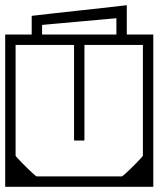

<svg xmlns="http://www.w3.org/2000/svg" viewBox="-40 -719 610 739"><path d="M-20 -279H20V-120Q20 -118.5 27.8 -110Q35.5 -101.5 47 -89.8Q58.5 -78 70.5 -66.5Q82.5 -55 91 -47.5Q99.5 -40 101 -40Q101 -40 101 -40Q101 -40 101 -40Q101 -40 101 -40Q101 -40 118.2 -40Q135.5 -40 161 -40Q186.5 -40 212 -40Q237.5 -40 254.8 -40Q272 -40 272 -40Q272 -30.5 272 -20.2Q272 -10 272 0Q272 0 272 0Q272 0 272 0Q272 0 272 0Q272 0 272 0Q272 0 272 0Q268.5 0 246 0Q223.5 0 190.2 0Q157 0 120.8 0Q84.5 0 52.5 0Q20.5 0 0.2 0Q-20 0 -20 0Q-20 0 -20 0Q-20 0 -20 0Q-20 0 -20 0Q-20 0 -20 0Q-20 0 -20 -20.2Q-20 -40.5 -20 -72.2Q-20 -104 -20 -139.5Q-20 -175 -20 -206.8Q-20 -238.5 -20 -258.8Q-20 -279 -20 -279ZM550 -279Q550 -279 550 -258.8Q550 -238.5 550 -206.8Q550 -175 550 -139.5Q550 -104 550 -72.2Q550 -40.5 550 -20.2Q550 0 550 0Q550 0 550 0Q550 0 550 0Q550 0 550 0Q550 0 550 0Q550 0 529.8 0Q509.5 0 477.5 0Q445.5 0 409.2 0Q373 0 339.8 0Q306.5 0 284 0Q261.5 0 258 0Q258 0 258 0Q258 0 258 0Q258 0 258 0Q258 0 258 0Q258 0 258 0Q258 -10 258 -20.2Q258 -30.5 258 -40Q258 -40 275.2 -40Q292.5 -40 318 -40Q343.5 -40 369 -40Q394.5 -40 411.8 -40Q429 -40 429 -40Q429 -40 429 -40Q429 -40 429 -40Q429 -40 429 -40Q430.5 -40 439 -47.5Q447.5 -55 459.5 -66.5Q471.5 -78 483 -89.8Q494.5 -101.5 502.2 -110Q510 -118.5 510 -120V-279ZM550 -398V-188H510Q510 -188 510 -203.8Q510 -219.5 510 -240.5Q510 -261.5 510 -277.2Q510 -293 510 -293Q510 -293 510 -293Q510 -293 510 -293Q510 -293 510 -293Q510 -293 510 -293Q510 -293 510 -308.8Q510 -324.5 510 -345.5Q510 -366.5 510 -382.2Q510 -398 510 -398ZM-20 -398H20Q20 -398 20 -382.2Q20 -366.5 20 -345.5Q20 -324.5 20 -308.8Q20 -293 20 -293Q20 -293 20 -293Q20 -293 20 -293Q20 -293 20 -293Q20 -293 20 -293Q20 -293 20 -277.2Q20 -261.5 20 -240.5Q20 -219.5 20 -203.8Q20 -188 20 -188H-20ZM550 -307H510Q510 -307 510 -324.2Q510 -341.5 510 -368.8Q510 -396 510 -426.5Q510 -457 510 -484.2Q510 -511.5 510 -528.8Q510 -546 510 -546Q510 -546 510 -546Q510 -546 510 -546Q510 -546 510 -546Q510 -546 510 -546Q510 -546 510 -546Q510 -546 510 -546Q510 -546 510 -546Q510 -546 510 -546Q510 -546 510 -546Q510 -546 510 -546Q510 -546 510 -546Q510 -546 510 -546Q510 -546 510 -546Q510 -546 491.8 -546Q473.5 -546 444.8 -546Q416 -546 384 -546Q352 -546 323.2 -546Q294.5 -546 276.2 -546Q258 -546 258 -546Q258 -556 258 -566.2Q258 -576.5 258 -586Q258 -586 258 -586Q258 -586 258 -586Q258 -586 258 -586Q258 -586 258 -586Q258 -586 258 -586Q258 -586 279 -586Q300 -586 333.2 -586Q366.5 -586 404 -586Q441.5 -586 474.8 -586Q508 -586 529 -586Q550 -586 550 -586Q550 -586 550 -586Q550 -586 550 -586Q550 -586 550 -586Q550 -586 550 -586Q550 -586 550 -565.8Q550 -545.5 550 -513.8Q550 -482 550 -446.5Q550 -411 550 -379.2Q550 -347.5 550 -327.2Q550 -307 550 -307ZM-20 -307Q-20 -307 -20 -327.2Q-20 -347.5 -20 -379.2Q-20 -411 -20 -446.5Q-20 -482 -20 -513.8Q-20 -545.5 -20 -565.8Q-20 -586 -20 -586Q-20 -586 -20 -586Q-20 -586 -20 -586Q-20 -586 -20 -586Q-20 -586 -20 -586Q-20 -586 1 -586Q22 -586 55.2 -586Q88.5 -586 126 -586Q163.5 -586 196.8 -586Q230 -586 251 -586Q272 -586 272 -586Q272 -586 272 -586Q272 -586 272 -586Q272 -586 272 -586Q272 -586 272 -586Q272 -586 272 -586Q272 -576.5 272 -566.2Q272 -556 272 -546Q272 -546 253.8 -546Q235.5 -546 206.8 -546Q178 -546 146 -546Q114 -546 85.2 -546Q56.5 -546 38.2 -546Q20 -546 20 -546Q20 -546 20 -546Q20 -546 20 -546Q20 -546 20 -546Q20 -546 20 -546Q20 -546 20 -546Q20 -546 20 -546Q20 -546 20 -546Q20 -546 20 -546Q20 -546 20 -546Q20 -546 20 -546Q20 -546 20 -546Q20 -546 20 -546Q20 -546 20 -546Q20 -546 20 -528.8Q20 -511.5 20 -484.2Q20 -457 20 -426.5Q20 -396 20 -368.8Q20 -341.5 20 -324.2Q20 -307 20 -307ZM249 -550Q249 -550 257 -550Q265 -550 273 -550Q281 -550 281 -550Q282.5 -550 283.2 -550Q284 -550 284.5 -549.5Q285 -549 285 -548.2Q285 -547.5 285 -546Q285 -546 285 -546Q285 -546 285 -546Q285 -546 285 -546Q285 -546 285 -546Q285 -546 285 -546Q285 -546 285 -546Q285 -546 285 -519.8Q285 -493.5 285 -452Q285 -410.5 285 -364Q285 -317.5 285 -276Q285 -234.5 285 -208.2Q285 -182 285 -182Q285 -180 284.8 -179.2Q284.5 -178.5 283.8 -178.2Q283 -178 281 -178Q281 -178 273 -178Q265 -178 257 -178Q249 -178 249 -178Q247 -178 246.2 -178.2Q245.5 -178.5 245.2 -179.2Q245 -180 245 -182Q245 -182 245 -208.2Q245 -234.5 245 -276Q245 -317.5 245 -364Q245 -410.5 245 -452Q245 -493.5 245 -519.8Q245 -546 245 -546Q245 -546 245 -546Q245 -546 245 -546Q245 -546 245 -546Q245 -546 245 -546Q245 -546 245 -546Q245 -546 245 -546Q245 -547.5 245 -548.2Q245 -549 245.5 -549.5Q246 -550 246.8 -550Q247.5 -550 249 -550ZM82 -566Q82 -568 82 -572Q82 -576 82 -585.2Q82 -594.5 82 -612Q82 -629.5 82 -658Q82 -658 82 -658Q82 -658 82 -658Q82 -658 108.5 -661Q135 -664 176.5 -668.8Q218 -673.5 265 -678.5Q312 -683.5 353.5 -688.2Q395 -693 421.5 -696Q448 -699 448 -699Q448 -699 448 -699Q448 -699 448 -699Q448 -670 448 -649.5Q448 -629 448 -614.8Q448 -600.5 448 -591.2Q448 -582 448 -576Q448 -570 448 -566H408Q408 -573 408 -579.2Q408 -585.5 408 -593.8Q408 -602 408 -615Q408 -628 408 -649Q408 -649 408 -649Q408 -649 408 -649Q408 -649 387.2 -647Q366.5 -645 334 -642.2Q301.5 -639.5 265 -636Q228.5 -632.5 196 -629.8Q163.5 -627 142.8 -625Q122 -623 122 -623Q122 -623 122 -623Q122 -623 122 -623Q122 -608 122 -599Q122 -590 122 -582.8Q122 -575.5 122 -566Z"/></svg>

Font: Honk
Style: Regular
Weight: 400
Designer: Noopur Datye & Yesha Goshar
Foundry: Ek Type
Version: Version 1.000